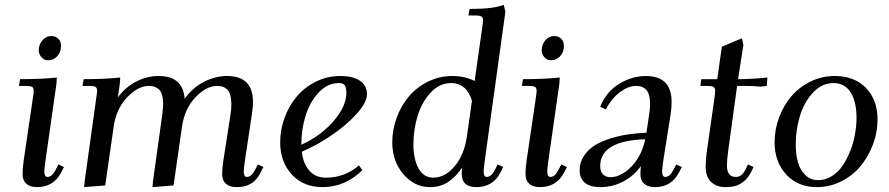

<svg xmlns="http://www.w3.org/2000/svg" viewBox="-20 -766 3671 793"><path d="M58.1 -411.1 63 -439Q151.4 -439 214.8 -445.8L212.9 -418L168 -104Q163.1 -68.8 163.1 -58.1Q163.1 -35.2 175.8 -35.2Q194.8 -35.2 210 -64.9L221.2 -86.9L244.1 -76.2L232.9 -54.2Q201.7 6.8 132.8 6.8Q104 6.8 88.6 -7.1Q73.2 -21 73.2 -47.9Q73.2 -71.8 78.1 -105L116.2 -363.8Q119.1 -380.9 119.1 -391.1Q119.1 -402.8 112.8 -407Q106.4 -411.1 88.9 -411.1ZM140.1 -558.1Q140.1 -582 155.3 -599.6Q170.4 -617.2 192.9 -617.2Q209 -617.2 220.5 -606.2Q231.9 -595.2 231.9 -576.2Q231.9 -551.3 216.8 -534.2Q201.7 -517.1 178.2 -517.1Q162.1 -517.1 151.1 -529.8Q140.1 -542.5 140.1 -558.1Z M320.8 -411.1 325.7 -439Q413.1 -439 476.6 -445.8L474.6 -418L466.8 -363.8Q497.6 -405.8 542.2 -429Q586.9 -452.1 635.7 -452.1Q735.8 -452.1 742.7 -357.9Q775.4 -404.3 822.5 -428.2Q869.6 -452.1 917.5 -452.1Q1024.9 -452.1 1024.9 -345.2Q1024.9 -323.2 1020.5 -294.9L991.7 -104Q986.8 -68.8 986.8 -58.1Q986.8 -35.2 999.5 -35.2Q1018.6 -35.2 1033.7 -64.9L1044.9 -86.9L1067.9 -76.2L1056.6 -54.2Q1047.4 -35.6 1035.6 -23.2Q1023.9 -10.7 1010.7 -4.4Q997.6 2 984.9 4.4Q972.2 6.8 957.5 6.8Q928.7 6.8 913.1 -7.1Q897.5 -21 897.5 -47.9Q897.5 -68.4 902.8 -105L931.6 -290Q935.5 -313 935.5 -334Q935.5 -358.9 930.4 -375.2Q925.3 -391.6 915.8 -398.9Q906.2 -406.2 897.5 -408.7Q888.7 -411.1 876.5 -411.1Q832 -411.1 787.4 -364.3Q742.7 -317.4 731.9 -244.1L696.8 0L609.9 6.8L611.8 -17.1L649.9 -290Q653.8 -324.2 653.8 -334Q653.8 -358.9 648.7 -375.2Q643.6 -391.6 634 -398.9Q624.5 -406.2 615.7 -408.7Q606.9 -411.1 594.7 -411.1Q550.3 -411.1 505.4 -364.3Q460.4 -317.4 449.7 -244.1L414.6 0L327.6 6.8L329.6 -17.1L377.9 -363.8Q380.9 -380.9 380.9 -391.1Q380.9 -402.8 374.5 -407Q368.2 -411.1 350.6 -411.1Z M1137.2 -178.2Q1137.2 -231 1155.8 -280.8Q1174.3 -330.6 1206.5 -368.4Q1238.8 -406.2 1285.6 -429.2Q1332.5 -452.1 1385.3 -452.1Q1438 -452.1 1466.8 -432.4Q1495.6 -412.6 1495.6 -377Q1495.6 -342.3 1452.6 -295.2Q1409.7 -248 1348.6 -206.8Q1287.6 -165.5 1226.6 -139.2Q1231.9 -91.3 1257.1 -61.8Q1282.2 -32.2 1326.7 -32.2Q1404.3 -32.2 1462.4 -83L1476.6 -63Q1405.3 6.8 1312.5 6.8Q1232.4 6.8 1184.8 -45.7Q1137.2 -98.1 1137.2 -178.2ZM1224.6 -168Q1305.7 -205.1 1358.2 -266.4Q1410.6 -327.6 1410.6 -382.8Q1410.6 -402.3 1404.3 -412.6Q1397.9 -422.9 1380.4 -422.9Q1332 -422.9 1295.4 -383.1Q1258.8 -343.3 1241.7 -286.6Q1224.6 -230 1224.6 -169.9Z M1600.1 -178.2Q1600.1 -231 1618.7 -280.8Q1637.2 -330.6 1669.4 -368.4Q1701.7 -406.2 1748.5 -429.2Q1795.4 -452.1 1848.1 -452.1Q1900.9 -452.1 1940.4 -431.2L1973.1 -662.1Q1975.1 -675.8 1975.1 -682.1Q1975.1 -693.4 1968.3 -697.8Q1961.4 -702.1 1944.3 -702.1H1914.6L1919.4 -729Q2019.5 -729 2060.5 -746.1L2067.4 -717.8L1982.4 -104Q1977.5 -68.8 1977.5 -58.1Q1977.5 -35.2 1990.2 -35.2Q2009.3 -35.2 2024.4 -64.9L2035.2 -86.9L2058.1 -76.2L2047.4 -54.2Q2016.1 6.8 1947.3 6.8Q1887.2 6.8 1887.2 -47.9Q1887.2 -64.5 1888.2 -73.2Q1861.8 -34.7 1830.3 -13.9Q1798.8 6.8 1755.4 6.8Q1691.4 6.8 1645.8 -46.9Q1600.1 -100.6 1600.1 -178.2ZM1687.5 -169.9Q1687.5 -108.4 1708.7 -70.3Q1730 -32.2 1769.5 -32.2Q1817.9 -32.2 1857.4 -78.9Q1897 -125.5 1908.2 -201.2L1929.2 -349.1Q1919.9 -383.8 1897.9 -403.3Q1876 -422.9 1843.3 -422.9Q1794.9 -422.9 1758.3 -383.1Q1721.7 -343.3 1704.6 -286.6Q1687.5 -230 1687.5 -169.9Z M2135.3 -411.1 2140.1 -439Q2228.5 -439 2292 -445.8L2290 -418L2245.1 -104Q2240.2 -68.8 2240.2 -58.1Q2240.2 -35.2 2252.9 -35.2Q2272 -35.2 2287.1 -64.9L2298.3 -86.9L2321.3 -76.2L2310.1 -54.2Q2278.8 6.8 2210 6.8Q2181.2 6.8 2165.8 -7.1Q2150.4 -21 2150.4 -47.9Q2150.4 -71.8 2155.3 -105L2193.4 -363.8Q2196.3 -380.9 2196.3 -391.1Q2196.3 -402.8 2189.9 -407Q2183.6 -411.1 2166 -411.1ZM2217.3 -558.1Q2217.3 -582 2232.4 -599.6Q2247.6 -617.2 2270 -617.2Q2286.1 -617.2 2297.6 -606.2Q2309.1 -595.2 2309.1 -576.2Q2309.1 -551.3 2293.9 -534.2Q2278.8 -517.1 2255.4 -517.1Q2239.3 -517.1 2228.3 -529.8Q2217.3 -542.5 2217.3 -558.1Z M2374 -62Q2374 -95.2 2391.8 -122.3Q2409.7 -149.4 2437.5 -166.3Q2465.3 -183.1 2502.9 -194.6Q2540.5 -206.1 2576.4 -211.2Q2612.3 -216.3 2649.9 -217.8L2660.6 -290Q2665 -315.4 2665 -334Q2665 -358.9 2659.9 -375.2Q2654.8 -391.6 2645.3 -398.9Q2635.7 -406.2 2627 -408.7Q2618.2 -411.1 2606 -411.1Q2574.7 -411.1 2540 -385Q2505.4 -358.9 2481.9 -314L2459 -325.2Q2484.9 -388.7 2538.3 -420.4Q2591.8 -452.1 2647 -452.1Q2753.9 -452.1 2753.9 -345.2Q2753.9 -320.3 2750 -294.9L2719.7 -104Q2714.8 -68.8 2714.8 -58.1Q2714.8 -35.2 2728 -35.2Q2746.6 -35.2 2761.7 -64.9L2772.9 -86.9L2795.9 -76.2L2784.7 -54.2Q2753.4 6.8 2685.1 6.8Q2656.2 6.8 2640.6 -7.1Q2625 -21 2625 -47.9Q2625 -60.5 2627 -80.1Q2597.7 -39.1 2553.5 -16.1Q2509.3 6.8 2460 6.8Q2415.5 6.8 2394.8 -12Q2374 -30.8 2374 -62ZM2459 -80.1Q2459 -57.1 2470.7 -45.7Q2482.4 -34.2 2501 -34.2Q2544.4 -34.2 2587.2 -77.4Q2629.9 -120.6 2645 -190.9Q2459 -184.6 2459 -80.1Z M2872.6 -411.1 2876.5 -439H2942.4L2961.4 -573.2L3044.4 -607.9L3050.3 -580.1L3028.3 -439Q3084.5 -439 3149.4 -445.8L3147.5 -418L3146.5 -411.1L3121.6 -408.2Q3094.7 -411.1 3052.2 -411.1H3024.4L2987.3 -141.1Q2982.4 -104.5 2982.4 -82Q2982.4 -35.2 3019.5 -35.2Q3043.5 -35.2 3058.6 -64.9L3069.3 -86.9L3092.3 -76.2L3081.5 -54.2Q3069.3 -30.3 3051.3 -16.1Q3033.2 -2 3015.9 2.4Q2998.5 6.8 2976.6 6.8Q2939.9 6.8 2917.2 -14.2Q2894.5 -35.2 2894.5 -78.1Q2894.5 -107.9 2899.4 -141.1L2930.7 -359.9Q2933.6 -379.4 2933.6 -391.1Q2933.6 -402.8 2926.8 -407Q2919.9 -411.1 2902.3 -411.1Z M3179.2 -178.2Q3179.2 -231 3197.8 -280.8Q3216.3 -330.6 3248.5 -368.4Q3280.8 -406.2 3327.6 -429.2Q3374.5 -452.1 3427.2 -452.1Q3509.3 -452.1 3556.9 -402.6Q3604.5 -353 3604.5 -272Q3604.5 -219.2 3585.4 -168.9Q3566.4 -118.7 3533.9 -79.6Q3501.5 -40.5 3454.3 -16.8Q3407.2 6.8 3354.5 6.8Q3274.4 6.8 3226.8 -45.7Q3179.2 -98.1 3179.2 -178.2ZM3266.6 -169.9Q3266.6 -128.4 3275.6 -96.2Q3284.7 -64 3306.2 -43Q3327.6 -22 3359.4 -22Q3389.2 -22 3415.3 -38.3Q3441.4 -54.7 3459.7 -81.3Q3478 -107.9 3491.5 -141.8Q3504.9 -175.8 3511.2 -211.2Q3517.6 -246.6 3517.6 -279.8Q3517.6 -344.7 3493.7 -383.8Q3469.7 -422.9 3422.4 -422.9Q3374 -422.9 3337.4 -383.1Q3300.8 -343.3 3283.7 -286.6Q3266.6 -230 3266.6 -169.9Z"/></svg>

Font: Dihjauti
Style: Bold Italic
Weight: 700
Italic angle: -9°
Designer: T. Christopher White
Version: Version 3.0.0